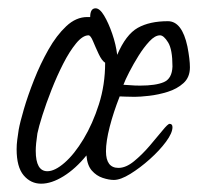

<svg xmlns="http://www.w3.org/2000/svg" viewBox="-20 -423 499 462"><path d="M79 19Q54 19 37 -1Q20 -21 20 -64Q20 -75 21.5 -86.5Q23 -98 25 -111Q28 -128 37.5 -160.5Q47 -193 62 -231Q77 -269 96.5 -303.5Q116 -338 139.5 -360Q163 -382 190 -382H197Q197 -403 210 -403Q220 -403 230.5 -385.5Q241 -368 250 -342Q259 -316 262 -291Q283 -340 311.5 -356Q340 -372 384 -372Q418 -372 431 -311Q437 -280 437 -261Q437 -237 421.5 -223Q406 -209 383.5 -202Q361 -195 339 -192.5Q317 -190 304 -190Q291 -190 281.5 -190.5Q272 -191 268 -191Q253 -153 244 -118Q235 -83 235 -59Q235 -19 265 -19Q283 -19 302.5 -35Q322 -51 340 -72Q358 -93 371 -109Q384 -125 388 -125Q395 -125 395 -117Q395 -103 379.5 -82Q364 -61 340.5 -40Q317 -19 293.5 -4.5Q270 10 254 10Q242 10 227 5Q212 0 201 -12.5Q190 -25 188 -49Q162 -17 133 1Q104 19 79 19ZM94 -11Q112 -11 135.5 -31.5Q159 -52 181 -88.5Q203 -125 218 -172Q233 -219 233 -272Q225 -277 217.5 -293Q210 -309 204 -323.5Q198 -338 193 -338Q179 -338 163 -318.5Q147 -299 132 -269.5Q117 -240 104 -207Q91 -174 82 -145.5Q73 -117 70 -102Q68 -89 67 -78.5Q66 -68 66 -60Q66 -11 94 -11ZM317 -217Q355 -217 374.5 -225.5Q394 -234 395 -263Q395 -304 384.5 -321Q374 -338 365 -338Q353 -338 339.5 -323.5Q326 -309 313.5 -289Q301 -269 291 -249.5Q281 -230 277 -219Q282 -219 293 -218Q304 -217 317 -217Z"/></svg>

Font: Bilbo
Style: Regular
Weight: 400
Designer: Robert E. Leuschke
Foundry: Robert E. Leuschke
Version: Version 1.100